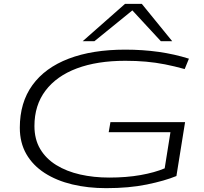

<svg xmlns="http://www.w3.org/2000/svg" viewBox="-20 -968 1059 998"><path d="M532 10Q437 10 355.5 -9.5Q274 -29 212.5 -68.5Q151 -108 117 -167Q83 -226 83 -304Q83 -435 148.5 -525.5Q214 -616 337 -663Q460 -710 631 -710Q813 -710 962 -663L940 -609Q886 -624 837.5 -633.5Q789 -643 739 -647.5Q689 -652 631 -652Q485 -652 379.5 -612.5Q274 -573 216.5 -497Q159 -421 159 -313Q159 -244 189 -193.5Q219 -143 272.5 -110Q326 -77 396.5 -61Q467 -45 548 -45Q637 -45 710.5 -58Q784 -71 836 -93L866 -281H545L554 -333H942L897 -53Q836 -28 743.5 -9Q651 10 532 10ZM410 -754 630 -948H717L875 -754H816L668 -914L471 -754Z"/></svg>

Font: Georama ExtraExtended Light
Style: Italic
Weight: 300
Width: 8
Italic angle: -9°
Designer: Jean-Baptiste Levee
Foundry: Production Type
Version: Version 1.000